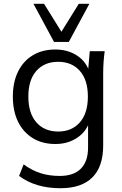

<svg xmlns="http://www.w3.org/2000/svg" viewBox="-20 -773 643 1016"><path d="M300 223Q168 223 81 158L105 97Q151 130 196.5 144Q242 158 296 158Q370 158 408 119.5Q446 81 446 8V-110Q424 -64 378 -37.5Q332 -11 273 -11Q204 -11 153.5 -42Q103 -73 75.5 -129Q48 -185 48 -262Q48 -338 75.5 -394Q103 -450 153.5 -480.5Q204 -511 273 -511Q333 -511 379.5 -484Q426 -457 447 -409L455 -502H534Q530 -473 528 -443.5Q526 -414 526 -386V-3Q526 109 468.5 166Q411 223 300 223ZM288 -77Q360 -77 402.5 -125.5Q445 -174 445 -262Q445 -350 402.5 -398Q360 -446 288 -446Q215 -446 172.5 -398Q130 -350 130 -262Q130 -174 172.5 -125.5Q215 -77 288 -77ZM266 -551 157 -753H213L305 -605L397 -753H453L344 -551Z"/></svg>

Font: Mulish
Style: Regular
Weight: 400
Designer: Vernon Adams
Foundry: Vernon Adams
Version: Version 3.603; ttfautohint (v1.8.3)